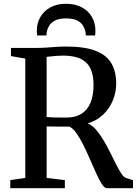

<svg xmlns="http://www.w3.org/2000/svg" viewBox="-20 -997 728 1017"><path d="M34.5 0V-43L114 -54.5V-686.5L38 -700V-743H167.5Q199.5 -743 227 -745Q254.5 -747 279.8 -748.8Q305 -750.5 330 -750.5Q428.5 -750.5 486.8 -727.8Q545 -705 570.2 -661.2Q595.5 -617.5 595.5 -554Q595.5 -508.5 578 -465.8Q560.5 -423 527 -390.5Q493.5 -358 444.5 -343.5Q468 -334 488.8 -310Q509.5 -286 528.2 -254.5Q547 -223 563.5 -189.5Q580 -156 594.8 -126.5Q609.5 -97 622.8 -77.5Q636 -58 647 -54.5L684.5 -42.5V0H546Q534 0 519.8 -21.8Q505.5 -43.5 489.8 -78.2Q474 -113 456.8 -153Q439.5 -193 421 -230Q402.5 -267 383.8 -293.2Q365 -319.5 346 -326.5Q335 -326.5 318.2 -326.5Q301.5 -326.5 283.2 -326.5Q265 -326.5 249.8 -326.8Q234.5 -327 227 -327.5V-54.5L323.5 -43V0ZM335 -374.5Q379 -374.5 410.5 -393.8Q442 -413 458.8 -451.5Q475.5 -490 475.5 -548Q475.5 -595.5 460.8 -630.2Q446 -665 410.5 -683.8Q375 -702.5 314 -702.5Q296.5 -702.5 281.2 -701.2Q266 -700 252.5 -698.5Q239 -697 227 -696V-377Q241 -375.5 262.5 -375Q284 -374.5 304.2 -374.5Q324.5 -374.5 335 -374.5ZM330 -977Q378 -977 412.8 -958.5Q447.5 -940 466.5 -907.5Q485.5 -875 485.5 -834Q485.5 -827.5 485 -821.5Q484.5 -815.5 483.5 -809H434.5Q434.5 -812.5 434.2 -817Q434 -821.5 433 -826Q430 -844 420 -860.8Q410 -877.5 388.5 -888.5Q367 -899.5 330 -899.5Q293.5 -899.5 272 -888.5Q250.5 -877.5 240.5 -860.8Q230.5 -844 227.5 -826Q226.5 -821.5 226.2 -817Q226 -812.5 226 -809H177Q176 -815.5 175.5 -821.8Q175 -828 175 -834Q175 -875 194 -907.5Q213 -940 247.8 -958.5Q282.5 -977 330 -977Z"/></svg>

Font: Merriweather 48pt Medium
Style: Regular
Weight: 500
Version: Version 2.100